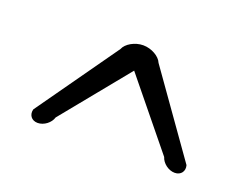

<svg xmlns="http://www.w3.org/2000/svg" viewBox="-57 -867 612 475"><g transform="rotate(20 249.0 -629.0)"><path d="M251.7 -764C229.6 -764 207.5 -751 201.6 -736C201.3 -735.8 50.1 -522 50.1 -522C45.8 -507.2 54.7 -494 71.3 -494C87.9 -494 104.5 -507 108.8 -522L251.7 -697.3L394.5 -522C398.9 -507 415.5 -494 432.1 -494C448.7 -494 457.6 -507.2 453.3 -522C453.3 -522 302.1 -735.8 301.8 -736C295.9 -751 273.8 -764 251.7 -764Z"/></g></svg>

Font: Hi.
Style: Tall Regular
Weight: 400
Designer: Mew Too, Robert Jablonski
Foundry: Cannot Into Space Fonts
Version: Version 1.996